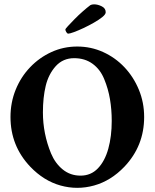

<svg xmlns="http://www.w3.org/2000/svg" viewBox="-20 -870 727 902"><path d="M122.1 -86.9Q29.3 -184.6 29.3 -320.3Q29.3 -388.7 53.7 -448.7Q78.1 -508.8 121.6 -554.2Q165 -599.6 221.7 -625.5Q278.3 -651.4 342.8 -651.4Q407.2 -651.4 464.4 -625.5Q521.5 -599.6 564.5 -554.2Q607.4 -508.8 632.3 -448.7Q657.2 -388.7 657.2 -320.3Q657.2 -184.6 564.5 -86.9Q501 -20.5 421.9 1.5Q342.8 23.4 264.2 1.5Q185.5 -20.5 122.1 -86.9ZM358.4 -44.9Q407.2 -44.9 439.9 -79.1Q472.7 -113.3 488.8 -171.4Q504.9 -229.5 504.9 -301.8Q504.9 -355.5 496.6 -404.3Q488.3 -453.1 469.7 -498Q451.2 -543.9 415 -570.3Q378.9 -596.7 328.1 -596.7Q276.4 -596.7 242.2 -559.6Q208 -521.5 194.8 -466.8Q181.6 -412.1 181.6 -341.8Q181.6 -242.2 219.7 -149.4Q239.3 -102.5 274.9 -73.7Q310.5 -44.9 358.4 -44.9ZM300.8 -711.9Q295.9 -711.9 291.5 -719.2Q287.1 -726.6 287.1 -731.4Q287.1 -734.4 299.3 -747.6Q311.5 -760.7 329.6 -779.3Q347.7 -797.9 368.2 -815.9Q388.7 -834 404.3 -845.7Q411.1 -849.6 421.9 -849.6Q439.5 -849.6 458 -840.3Q476.6 -831.1 476.6 -812.5Q476.6 -802.7 460.9 -790Q445.3 -777.3 421.4 -763.7Q397.5 -750 372.6 -738.3Q347.7 -726.6 327.6 -719.2Q307.6 -711.9 300.8 -711.9Z"/></svg>

Font: Crimson Text
Style: Bold
Weight: 700
Designer: Sebastian Kosch
Foundry: Sebastian Kosch
Version: Version 1.100